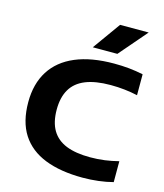

<svg xmlns="http://www.w3.org/2000/svg" viewBox="-119 -893 847 989"><g transform="rotate(15 304.5 -398.0)"><path d="M415 7.5Q296.5 7.5 213.5 -25.2Q130.5 -58 87.2 -125.2Q44 -192.5 44 -296.5Q44 -394.5 87.5 -463Q131 -531.5 215 -567Q299 -602.5 421 -602.5Q462 -602.5 500.2 -598.8Q538.5 -595 576 -587V-475.5Q542.5 -483 506.5 -487Q470.5 -491 432 -491Q351 -491 298.5 -469.8Q246 -448.5 220.8 -405.5Q195.5 -362.5 195.5 -297.5Q195.5 -230 221 -187.2Q246.5 -144.5 297.2 -124.2Q348 -104 424.5 -104Q465 -104 502 -109Q539 -114 576 -123.5V-12Q540 -2.5 498.5 2.5Q457 7.5 415 7.5ZM292 -655 398 -803H550.5L423 -655Z"/></g></svg>

Font: Encode Sans SC Expanded SemiBold
Style: Regular
Weight: 600
Width: 7
Designer: Multiple Designers
Foundry: Impallari Type
Version: Version 3.002